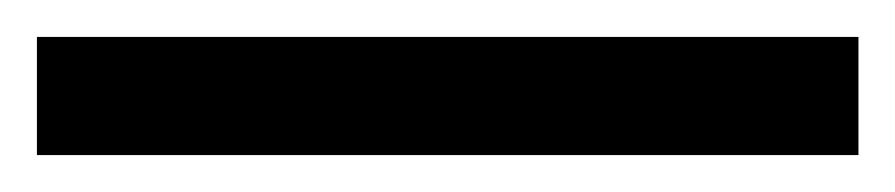

<svg xmlns="http://www.w3.org/2000/svg" viewBox="-22 67 485 104"><path d="M443 151V87H-2V151Z"/></svg>

Font: Noto Sans Lao Looped SemiCondensed
Style: Regular
Weight: 400
Width: 4
Designer: Mark Frömberg, Ben Mitchell
Foundry: The Fontpad Ltd
Version: Version 1.003